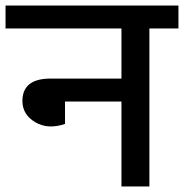

<svg xmlns="http://www.w3.org/2000/svg" viewBox="-40 -674 665 694"><path d="M605 -654V-571H500V0H399V-307H195V-226Q133 -205 87 -232.5Q41 -260 41 -309Q41 -390 143 -390H399V-571H-20V-654Z"/></svg>

Font: Martel Sans DemiBold
Style: Regular
Weight: 600
Designer: Dan Reynolds and Mathieu Réguer
Foundry: Dan Reynolds and Mathieu Réguer
Version: Version 1.001;PS 001.001;hotconv 1.0.70;makeotf.lib2.5.58329